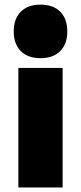

<svg xmlns="http://www.w3.org/2000/svg" viewBox="-20 -827 357 847"><path d="M61 0V-527.3H256.3V0ZM158.7 -570.3Q103 -570.3 71.8 -601.6Q40.5 -632.8 40.5 -688.5Q40.5 -744.1 71.8 -775.4Q103 -806.6 158.7 -806.6Q214.4 -806.6 245.6 -775.4Q276.9 -744.1 276.9 -688.5Q276.9 -632.8 245.6 -601.6Q214.4 -570.3 158.7 -570.3Z"/></svg>

Font: Schibsted Grotesk Black
Style: Regular
Weight: 900
Designer: Bakken & Baeck AS, Henrik Kongsvoll
Foundry: Schibsted ASA
Version: Version 1.100;gftools[0.9.25]